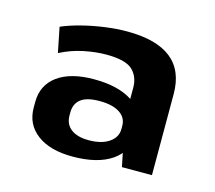

<svg xmlns="http://www.w3.org/2000/svg" viewBox="-64 -795 580 519"><g transform="rotate(15 226.0 -535.5)"><path d="M288 -487V-575Q288 -606 268.5 -624.5Q249 -643 195 -643Q165 -643 131.5 -636Q98 -629 67 -613L53 -683Q76 -693 107 -701Q138 -709 171 -713.5Q204 -718 233 -718Q398 -718 398 -587V-360H314ZM177 -353Q114 -353 78 -380Q42 -407 42 -454V-469Q42 -517 78.5 -543.5Q115 -570 180 -570Q248 -570 287 -544.5Q326 -519 326 -471V-455Q326 -407 286.5 -380Q247 -353 177 -353ZM208 -407Q244 -407 265 -421.5Q286 -436 286 -459V-468Q286 -491 266 -504Q246 -517 210 -517Q174 -517 157.5 -504Q141 -491 141 -467V-458Q141 -434 158.5 -420.5Q176 -407 208 -407Z"/></g></svg>

Font: Pathway Extreme 8pt Thin 12pt
Style: Bold
Weight: 700
Version: Version 1.001;gftools[0.9.26]